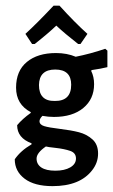

<svg xmlns="http://www.w3.org/2000/svg" viewBox="-20 -517 397 674"><path d="M69.2 -398.1Q109.3 -434.6 168.2 -497.2H188.8Q243 -437.4 286.9 -398.1L262.6 -362.6H254.2Q207.5 -399.1 177.6 -427.1Q150.5 -400.9 101.9 -362.6H92.5ZM301.9 -271 300 -268.2Q310.3 -247.7 310.3 -221.5Q310.3 -169.2 272.4 -137.9Q234.6 -106.5 169.2 -106.5Q149.5 -106.5 129 -110.3Q118.7 -100 118.7 -91.6Q118.7 -79.4 135 -74.3Q151.4 -69.2 190.7 -64.5Q229.9 -59.8 257 -52.8Q284.1 -45.8 304.2 -28Q324.3 -10.3 324.3 22Q324.3 54.2 303.7 80.4Q260.7 136.4 164.5 136.4Q100.9 136.4 66.4 110.3Q31.8 84.1 31.8 42.1Q52.3 12.1 90.7 -10.3V-14Q40.2 -32.7 40.2 -77.6Q58.9 -100 87.9 -120.6V-123.4Q36.4 -150.5 36.4 -209.3Q36.4 -268.2 74.3 -299.5Q112.1 -330.8 176.6 -330.8Q215 -330.8 245.8 -317.8Q297.2 -328 349.5 -345.8L357 -339.3V-281.3Q334.6 -275.7 301.9 -271ZM229.9 -219.6Q229.9 -272.9 173.8 -272.9Q117.8 -272.9 116.8 -218.7Q116.8 -161.7 172 -162.6Q229.9 -161.7 229.9 -219.6ZM141.1 -2.8Q108.4 19.6 108.4 39.7Q108.4 59.8 125.2 71Q142.1 82.2 174.3 82.2Q206.5 82.2 226.6 70.6Q246.7 58.9 246.7 39.3Q246.7 19.6 226.2 12.6Q205.6 5.6 176.2 2.3Q146.7 -0.9 141.1 -2.8Z"/></svg>

Font: Gurajada
Style: Regular
Weight: 400
Designer: Purushoth Kumar Guthula
Foundry: SiliconAndhra, USA.
Version: Version 1.0.3; ttfautohint (v1.2.42-39fb)